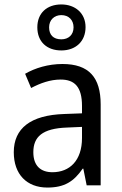

<svg xmlns="http://www.w3.org/2000/svg" viewBox="-20 -900 548 864"><path d="M256 -673C320 -673 365 -713 365 -778C365 -841 318 -880 256 -880C191 -880 148 -841 148 -777C148 -712 191 -673 256 -673ZM256 -723C220 -723 201 -743 201 -777C201 -810 224 -832 256 -832C289 -832 311 -810 311 -777C311 -743 288 -723 256 -723ZM261 -612C197 -612 138 -594 93 -568L120 -504C162 -526 206 -542 253 -542C316 -542 349 -509 349 -423V-390L269 -387C117 -382 42 -322 42 -215C42 -115 101 -56 193 -56C270 -56 312 -83 352 -141H355L370 -66H433V-430C433 -552 380 -612 261 -612ZM281 -326 349 -329V-279C349 -177 293 -125 216 -125C164 -125 130 -153 130 -215C130 -284 170 -322 281 -326Z"/></svg>

Font: Noto Sans Malayalam UI SemiCondensed
Style: Regular
Weight: 400
Width: 4
Designer: Jelle Bosma - Monotype Design Team
Foundry: Monotype Imaging Inc.
Version: Version 2.104